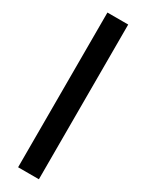

<svg xmlns="http://www.w3.org/2000/svg" viewBox="-240 -811 755 992"><g transform="rotate(30 138.0 -315.5)"><path d="M76 146V-777H200V146Z"/></g></svg>

Font: Montserrat Alternates
Style: Bold
Weight: 700
Version: Version 2.001